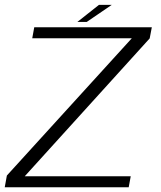

<svg xmlns="http://www.w3.org/2000/svg" viewBox="-30 -790 678 810"><path d="M-10 0H513L521.5 -46.5H74.5L601.5 -628L610.5 -675H114.5L106 -628.5H526L-1 -49.5ZM296.5 -697.5H336L441.5 -769.5H387.5Z"/></svg>

Font: Anybody SemiExpanded Light
Style: Italic
Weight: 300
Width: 6
Italic angle: -10°
Version: Version 1.113;gftools[0.9.25]